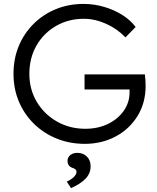

<svg xmlns="http://www.w3.org/2000/svg" viewBox="-20 -725 804 981"><path d="M413 10Q336 10 269.5 -17Q203 -44 153.5 -92.5Q104 -141 76.5 -206Q49 -271 49 -348Q49 -425 76 -490Q103 -555 152 -603.5Q201 -652 266 -678.5Q331 -705 407 -705Q460 -705 511.5 -690Q563 -675 605 -648.5Q647 -622 673 -587L621 -534Q579 -578 522 -603.5Q465 -629 408 -629Q330 -629 266.5 -592.5Q203 -556 166.5 -492.5Q130 -429 130 -348Q130 -268 168 -204.5Q206 -141 271 -104Q336 -67 416 -67Q480 -67 531 -91.5Q582 -116 612 -158.5Q642 -201 642 -253V-268H412V-345H720Q722 -333 723 -316.5Q724 -300 724 -286Q724 -199 682.5 -132Q641 -65 570.5 -27.5Q500 10 413 10ZM343 236 321 203Q343 193 357 179.5Q371 166 371 153Q371 139 351 133Q325 124 325 97Q325 79 339 67.5Q353 56 375 56Q405 56 424 75Q443 94 443 125Q443 161 417 188Q391 215 343 236Z"/></svg>

Font: Lexend Deca Light
Style: Regular
Weight: 300
Designer: Bonnie Shaver-Troup, Thomas Jockin
Foundry: Lexend
Version: Version 1.008; ttfautohint (v1.8.4.7-5d5b)